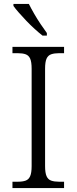

<svg xmlns="http://www.w3.org/2000/svg" viewBox="-20 -951 388 971"><path d="M43 0V-32H70Q94 -32 109.5 -37.5Q125 -43 132.5 -60Q140 -77 140 -111V-603Q140 -638 132.5 -654.5Q125 -671 109.5 -676.5Q94 -682 70 -682H43V-714H304V-682H278Q255 -682 239 -676.5Q223 -671 215.5 -654.5Q208 -638 208 -603V-111Q208 -77 215.5 -60Q223 -43 239 -37.5Q255 -32 278 -32H304V0ZM195 -771Q177 -785 155.5 -804.5Q134 -824 113 -846Q92 -868 74.5 -888Q57 -908 48 -921V-931H126Q137 -909 152.5 -882Q168 -855 185.5 -829Q203 -803 217 -784V-771Z"/></svg>

Font: Noto Serif Thai Light
Style: Regular
Weight: 300
Version: Version 2.001